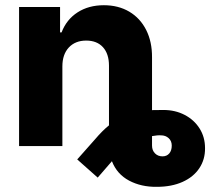

<svg xmlns="http://www.w3.org/2000/svg" viewBox="-20 -557 827 732"><path d="M217.8 0H52.7V-530.3H209V-433.6H214.8Q233.4 -482.4 275.6 -509.8Q317.9 -537.1 376 -537.1Q431.2 -537.1 472.9 -512.5Q514.6 -487.8 537.4 -442.6Q560.1 -397.5 559.6 -337.9V-137.2L603.5 -137.7Q647.9 -137.7 684.1 -118.9Q720.2 -100.1 741 -67.1Q761.7 -34.2 761.7 7.8Q762.2 50.8 740 84.2Q717.8 117.7 676 136.5Q634.3 155.3 578.1 155.3Q518.6 156.2 472.2 131.6Q425.8 106.9 406.7 57.6L352.5 120.1L274.4 50.8L342.8 -26.4Q370.1 -58.6 395.5 -79.1V-306.6Q395.5 -351.6 372.6 -377Q349.6 -402.3 308.6 -402.3Q267.1 -402.3 242.4 -376Q217.8 -349.6 217.8 -303.7ZM599.6 39.1Q615.7 39.1 625.2 28.1Q634.8 17.1 634.8 -2Q634.8 -19.5 623 -30.3Q611.3 -41 593.8 -41Q581.1 -42 559.6 -38.1V-2Q559.6 16.1 570.8 27.6Q582 39.1 599.6 39.1Z"/></svg>

Font: Pretendard GOV ExtraBold
Style: Regular
Weight: 800
Designer: Base glyphs from Inter by Rasmus Andersson; Hangeul glyphs from Noto Sans CJK(Source Han Sans) by Jang Soo-young and Kan
Foundry: Kil Hyung-jin
Version: Version 1.309